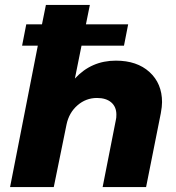

<svg xmlns="http://www.w3.org/2000/svg" viewBox="-20 -762 718 782"><path d="M640 -346Q640 -328 635 -301L575 0H398L452 -274Q454 -281 454 -295Q454 -327 433 -345Q412 -363 375 -363Q330 -363 295.5 -333Q261 -303 251 -255L199 0H21L134 -576H70L87 -663H151L167 -742H346L330 -663H502L485 -576H312L285 -442Q352 -515 452 -515Q538 -515 589 -468.5Q640 -422 640 -346Z"/></svg>

Font: Gontserrat
Style: Bold Italic
Weight: 700
Italic angle: -11.3°
Designer: Julieta Ulanovsky
Foundry: Julieta Ulanovsky
Version: Version 6.001